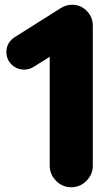

<svg xmlns="http://www.w3.org/2000/svg" viewBox="-20 -783 472 811"><path d="M190 -83V-543L121 -500Q104 -489 82 -489Q51 -489 29 -510.5Q7 -532 7 -563Q7 -603 42 -626L237 -749Q260 -763 284 -763Q321 -763 346.5 -737Q372 -711 372 -675V-83Q372 -46 345 -19Q318 8 281 8Q244 8 217 -19Q190 -46 190 -83Z"/></svg>

Font: Jellee Roman
Style: Regular
Weight: 400
Designer: Alfredo Marco Pradil
Foundry: Alfredo Marco Pradil
Version: Version 1.016;PS 001.016;hotconv 1.0.88;makeotf.lib2.5.64775